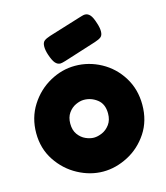

<svg xmlns="http://www.w3.org/2000/svg" viewBox="-116 -863 831 961"><g transform="rotate(-15 300.0 -382.5)"><path d="M260 -575Q240 -569 233 -569Q218 -569 206.5 -582Q195 -595 184 -628Q176 -652 176 -671Q176 -692 186.5 -700.5Q197 -709 219 -716L384 -767Q388 -768 397.5 -771Q407 -774 414 -774Q429 -774 440.5 -761Q452 -748 462 -715Q470 -691 470 -673Q470 -652 459.5 -643.5Q449 -635 427 -628L263 -576ZM575 -264Q575 -181 534 -119Q493 -57 429.5 -24Q366 9 301 9Q234 9 170.5 -25Q107 -59 66 -121Q25 -183 25 -263Q25 -343 65 -406Q105 -469 168 -504Q231 -539 299 -539Q370 -539 433.5 -504.5Q497 -470 536 -407Q575 -344 575 -264ZM398 -266Q398 -315 367 -339Q336 -363 298 -363Q278 -363 255.5 -352.5Q233 -342 217.5 -320Q202 -298 202 -265Q202 -231 218 -209Q234 -187 256.5 -177Q279 -167 299 -167Q319 -167 342 -177Q365 -187 381.5 -209.5Q398 -232 398 -266Z"/></g></svg>

Font: Fredoka One
Style: Regular
Weight: 400
Designer: Milena B. Brandão, Ben Nathan
Version: Version 2.000; ttfautohint (v1.5.33-1714) -l 8 -r 50 -G 200 